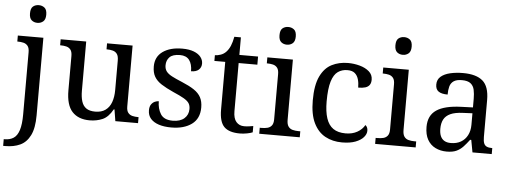

<svg xmlns="http://www.w3.org/2000/svg" viewBox="-71 -930 3562 1340"><g transform="rotate(5 1710.5 -260.0)"><path d="M-12 240V193H-5Q31 193 56.5 176.5Q82 160 95 119.5Q108 79 108 9V-426Q108 -456 96.5 -470.5Q85 -485 66.5 -489.5Q48 -494 26 -494H23V-536H202V8Q202 97 176.5 148Q151 199 106.5 219.5Q62 240 4 240ZM151 -636Q127 -636 110.5 -650Q94 -664 94 -698Q94 -733 110.5 -746.5Q127 -760 151 -760Q174 -760 191 -746.5Q208 -733 208 -698Q208 -664 191 -650Q174 -636 151 -636Z M573 10Q494 10 451 -36.5Q408 -83 408 -186V-426Q408 -456 396.5 -470.5Q385 -485 366.5 -489.5Q348 -494 326 -494H323V-536H502V-191Q502 -148 511.5 -117Q521 -86 544 -70Q567 -54 607 -54Q651 -54 679 -74.5Q707 -95 720 -131.5Q733 -168 733 -216V-422Q733 -454 722 -469Q711 -484 692.5 -489Q674 -494 651 -494H648V-536H827V-109Q827 -80 838.5 -65.5Q850 -51 868.5 -46.5Q887 -42 909 -42H912V0H753L740 -81H735Q704 -25 663 -7.5Q622 10 573 10Z M1145 10Q1095 10 1058 -2Q1021 -14 1000.5 -37.5Q980 -61 980 -96Q980 -123 991 -138Q1002 -153 1016.5 -159Q1031 -165 1043 -165Q1043 -113 1066.5 -75.5Q1090 -38 1151 -38Q1204 -38 1232.5 -63.5Q1261 -89 1261 -129Q1261 -154 1250.5 -170Q1240 -186 1213.5 -201.5Q1187 -217 1138 -238Q1087 -261 1053.5 -282.5Q1020 -304 1003.5 -332.5Q987 -361 987 -404Q987 -472 1038.5 -508.5Q1090 -545 1175 -545Q1223 -545 1255.5 -532.5Q1288 -520 1304.5 -499Q1321 -478 1321 -453Q1321 -426 1302.5 -409.5Q1284 -393 1249 -393Q1249 -443 1228 -471Q1207 -499 1163 -499Q1112 -499 1090 -476.5Q1068 -454 1068 -419Q1068 -394 1080.5 -377Q1093 -360 1120.5 -345.5Q1148 -331 1192 -313Q1245 -291 1278 -269Q1311 -247 1326.5 -218Q1342 -189 1342 -147Q1342 -69 1288 -29.5Q1234 10 1145 10Z M1626 10Q1550 10 1515.5 -24.5Q1481 -59 1481 -145V-479H1405V-519Q1423 -519 1445 -526.5Q1467 -534 1483 -551Q1500 -569 1511 -595Q1522 -621 1529 -659H1575V-536H1706V-479H1575V-142Q1575 -91 1596 -67Q1617 -43 1651 -43Q1669 -43 1684 -45Q1699 -47 1715 -50V-6Q1702 0 1676 5Q1650 10 1626 10Z M1761 0V-42H1774Q1796 -42 1814.5 -46.5Q1833 -51 1844.5 -65.5Q1856 -80 1856 -109V-426Q1856 -456 1844.5 -470.5Q1833 -485 1814.5 -489.5Q1796 -494 1774 -494H1771V-536H1950V-114Q1950 -83 1961 -67.5Q1972 -52 1991 -47Q2010 -42 2032 -42H2045V0ZM1899 -636Q1875 -636 1858.5 -650Q1842 -664 1842 -698Q1842 -733 1858.5 -746.5Q1875 -760 1899 -760Q1922 -760 1939 -746.5Q1956 -733 1956 -698Q1956 -664 1939 -650Q1922 -636 1899 -636Z M2341 10Q2275 10 2223.5 -18Q2172 -46 2142.5 -106.5Q2113 -167 2113 -265Q2113 -372 2142.5 -433.5Q2172 -495 2222.5 -520.5Q2273 -546 2336 -546Q2378 -546 2418 -535Q2458 -524 2484 -501.5Q2510 -479 2510 -444Q2510 -421 2500 -407Q2490 -393 2470.5 -387Q2451 -381 2421 -381Q2421 -413 2413.5 -439Q2406 -465 2388 -480.5Q2370 -496 2336 -496Q2298 -496 2269.5 -476Q2241 -456 2225.5 -406Q2210 -356 2210 -266Q2210 -195 2225.5 -148Q2241 -101 2274 -78Q2307 -55 2361 -55Q2408 -55 2442.5 -74.5Q2477 -94 2494 -125Q2502 -119 2506.5 -109.5Q2511 -100 2511 -86Q2511 -63 2492 -41Q2473 -19 2435.5 -4.5Q2398 10 2341 10Z M2573 0V-42H2586Q2608 -42 2626.5 -46.5Q2645 -51 2656.5 -65.5Q2668 -80 2668 -109V-426Q2668 -456 2656.5 -470.5Q2645 -485 2626.5 -489.5Q2608 -494 2586 -494H2583V-536H2762V-114Q2762 -83 2773 -67.5Q2784 -52 2803 -47Q2822 -42 2844 -42H2857V0ZM2711 -636Q2687 -636 2670.5 -650Q2654 -664 2654 -698Q2654 -733 2670.5 -746.5Q2687 -760 2711 -760Q2734 -760 2751 -746.5Q2768 -733 2768 -698Q2768 -664 2751 -650Q2734 -636 2711 -636Z M3075 10Q3031 10 2995.5 -7.5Q2960 -25 2940 -60.5Q2920 -96 2920 -150Q2920 -230 2976.5 -268Q3033 -306 3148 -310L3231 -313V-373Q3231 -409 3225 -436.5Q3219 -464 3199 -480Q3179 -496 3138 -496Q3100 -496 3080 -482Q3060 -468 3053.5 -443.5Q3047 -419 3047 -387Q3005 -387 2983.5 -401.5Q2962 -416 2962 -450Q2962 -485 2986.5 -506Q3011 -527 3052 -536.5Q3093 -546 3142 -546Q3234 -546 3279.5 -507Q3325 -468 3325 -373V-114Q3325 -86 3331 -70.5Q3337 -55 3351 -48.5Q3365 -42 3387 -42H3390V0H3255L3239 -86H3231Q3210 -58 3190 -36.5Q3170 -15 3143.5 -2.5Q3117 10 3075 10ZM3098 -52Q3139 -52 3168.5 -69Q3198 -86 3214.5 -117.5Q3231 -149 3231 -191V-272L3167 -269Q3110 -267 3077.5 -252Q3045 -237 3031 -210.5Q3017 -184 3017 -145Q3017 -114 3026 -93.5Q3035 -73 3053 -62.5Q3071 -52 3098 -52Z"/></g></svg>

Font: Noto Serif Tibetan
Style: Regular
Weight: 400
Designer: Monotype Design Team
Foundry: Monotype Imaging Inc.
Version: Version 2.103